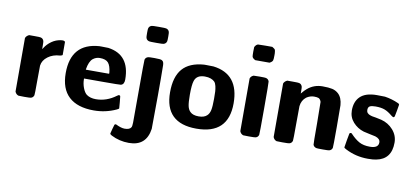

<svg xmlns="http://www.w3.org/2000/svg" viewBox="-79 -968 3116 1446"><g transform="rotate(10 1479.0 -245.0)"><path d="M340 -469Q346 -469 356 -462V-360Q347 -354 337 -353Q283 -350 245 -321.5Q207 -293 202 -252Q201 -247 201 -138Q201 -31 199 -25Q193 -6 175 -2Q170 0 125 0L81 -1Q62 -7 54 -28V-437Q60 -454 81 -464H122Q165 -464 170 -462Q188 -458 194 -439Q196 -434 196 -405V-377L203 -387Q222 -418 254 -440.5Q286 -463 324 -468Q325 -468 331 -468.5Q337 -469 340 -469Z M402 -231Q402 -459 617 -474H634Q677 -474 685 -473Q852 -450 852 -260Q852 -222 826 -216Q821 -214 683 -214H545V-211Q545 -175 557.5 -142.5Q570 -110 588 -96Q616 -76 659 -76Q741 -76 812 -129Q818 -133 823 -136Q835 -138 837 -128Q838 -125 841.5 -83.5Q845 -42 845 -39Q844 -34 828 -27Q748 10 658 10Q533 10 467.5 -50.5Q402 -111 402 -231ZM725 -292Q720 -342 701 -364.5Q682 -387 636 -387Q607 -387 583 -368Q557 -346 547 -286V-282H725Z M979 -693Q983 -695 1034 -695Q1085 -695 1089 -693Q1108 -688 1113 -670Q1115 -665 1115 -634Q1115 -603 1113 -598Q1108 -580 1089 -575Q1085 -573 1034 -573Q983 -573 979 -575Q960 -580 955 -598Q953 -603 953 -634Q953 -665 955 -670Q960 -688 979 -693ZM842 84Q884 105 911 105Q950 105 961 85Q966 77 966.5 48Q967 19 967 -180Q967 -427 969 -433Q974 -451 993 -456Q997 -458 1041 -458Q1090 -458 1098 -452Q1103 -449 1108 -443Q1113 -436 1114 -418Q1115 -397 1115 -313V-183Q1114 62 1113 71Q1094 205 961 205Q888 205 826 173Q812 166 812 159Q812 156 821 123.5Q830 91 831 89Q834 84 842 84Z M1443 11Q1201 11 1201 -225Q1201 -344 1254 -405Q1307 -466 1418 -474H1435Q1480 -474 1489 -473Q1687 -449 1687 -225Q1687 11 1443 11ZM1536 -233Q1536 -269 1535 -288.5Q1534 -308 1529 -330Q1524 -352 1513.5 -362.5Q1503 -373 1484.5 -380Q1466 -387 1439 -387Q1376 -387 1361 -338Q1351 -308 1351 -233Q1351 -174 1357 -146.5Q1363 -119 1379 -104Q1400 -83 1444 -83Q1487 -83 1508 -104Q1524 -119 1530 -146.5Q1536 -174 1536 -233Z M1900 -695Q1902 -694 1907 -690.5Q1912 -687 1913 -686.5Q1914 -686 1917.5 -683Q1921 -680 1921.5 -679Q1922 -678 1923.5 -674Q1925 -670 1925 -667.5Q1925 -665 1926 -659.5Q1927 -654 1927 -648Q1927 -642 1927 -634Q1927 -605 1924 -596Q1920 -584 1900 -574H1791Q1771 -584 1767 -596Q1765 -601 1765 -636L1766 -670Q1777 -691 1792 -694H1800Q1808 -694 1821.5 -694.5Q1835 -695 1848 -695ZM1773 -431Q1779 -449 1799 -457Q1801 -458 1846 -458Q1889 -458 1894 -456Q1913 -451 1918 -433Q1920 -427 1920 -229Q1920 -31 1918 -25Q1912 -6 1894 -2Q1889 0 1844 0L1800 -1Q1781 -7 1773 -28Z M2210 -426Q2259 -468 2325 -468Q2372 -468 2399 -462Q2426 -456 2447 -437Q2478 -408 2482 -351Q2483 -342 2483 -185Q2483 -31 2481 -25Q2476 -7 2457 -2Q2453 0 2407 0Q2362 0 2358 -2Q2340 -7 2334 -23Q2332 -31 2332 -186Q2331 -345 2330 -350Q2324 -369 2311 -376Q2298 -381 2276 -381Q2245 -381 2217 -362Q2184 -336 2179 -291Q2178 -286 2178 -157Q2178 -31 2176 -25Q2170 -6 2152 -2Q2147 0 2100 0L2055 -1Q2036 -7 2028 -28V-437Q2034 -454 2055 -464H2097Q2141 -464 2146 -462Q2164 -458 2170 -439Q2172 -434 2172 -409V-386Q2196 -415 2210 -426Z M2754 -82Q2819 -82 2819 -126Q2819 -154 2781 -166Q2778 -167 2736 -175.5Q2694 -184 2689 -186Q2640 -201 2606.5 -238.5Q2573 -276 2573 -328Q2573 -395 2611 -433Q2652 -474 2739 -474Q2790 -474 2801 -473Q2855 -465 2906 -442Q2914 -439 2916 -432Q2916 -426 2908 -384Q2901 -346 2899.5 -340.5Q2898 -335 2892 -332Q2887 -330 2873 -341Q2842 -367 2814.5 -377.5Q2787 -388 2744 -388Q2714 -388 2700.5 -380.5Q2687 -373 2687 -351Q2687 -324 2720 -314Q2726 -311 2760 -306L2803 -297Q2858 -283 2895 -241Q2932 -199 2932 -144Q2932 -17 2818 5Q2796 10 2754 10Q2662 10 2583 -31Q2567 -39 2566 -44Q2566 -48 2575 -99.5Q2584 -151 2585 -153Q2588 -159 2596 -159Q2602 -159 2606 -153Q2639 -118 2671.5 -100Q2704 -82 2754 -82Z"/></g></svg>

Font: MathJax_SansSerif
Style: Bold
Weight: 700
Version: Version 1.1